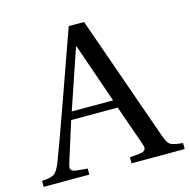

<svg xmlns="http://www.w3.org/2000/svg" viewBox="-131 -793 884 893"><g transform="rotate(-15 310.5 -346.0)"><path d="M188 -305H387L288 -591H285Q196 -329 188 -305ZM-29 0V-29Q17 -31 32.5 -43.5Q48 -56 64 -98Q89 -162 172 -396L277 -692H351L563 -89Q576 -51 590.5 -42Q605 -33 650 -29V0H394V-29L439 -33Q471 -36 471 -55Q471 -61 466 -76L399 -267H175Q125 -111 114 -74Q110 -58 110 -54Q110 -37 139 -34L191 -29V0Z"/></g></svg>

Font: Heuristica
Style: Regular
Weight: 400
Version: Version 1.0.1 ; ttfautohint (v1.4.1)